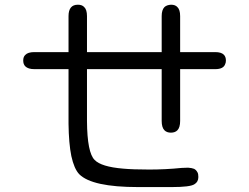

<svg xmlns="http://www.w3.org/2000/svg" viewBox="-20 -756 1040 803"><path d="M656.2 -688.5V-538.1H343.8V-688.5Q343.8 -715.8 332 -726.6Q323.2 -736.3 305.7 -736.3Q266.6 -736.3 266.6 -688.5V-538.1H124Q96.7 -538.1 85.9 -526.4Q77.1 -518.6 77.1 -502.9Q77.1 -487.3 85.9 -478.5Q97.7 -466.8 124 -466.8H266.6V-238.3Q267.6 -156.2 278.3 -103.5Q290 -49.8 311.5 -27.3Q365.2 26.4 557.6 26.4Q561.5 26.4 564.5 26.4H698.2Q775.4 26.4 793 14.6Q809.6 4.9 809.6 -15.6Q809.6 -28.3 806.2 -34.7Q802.7 -41 799.8 -43.9Q796.9 -46.9 792 -49.8Q782.2 -53.7 766.6 -54.7L739.3 -53.7Q671.9 -46.9 604 -46.9Q536.1 -46.9 494.1 -50.8Q403.3 -58.6 376 -86.9Q344.7 -117.2 343.8 -250V-466.8H656.2V-250Q656.2 -222.7 668 -210.9Q677.7 -201.2 694.8 -201.2Q711.9 -201.2 721.7 -210.9Q733.4 -222.7 733.4 -250V-466.8H879.9Q915 -466.8 921.9 -488.3Q924.8 -494.1 924.8 -502.9Q924.8 -518.6 916 -527.3Q905.3 -538.1 879.9 -538.1H733.4V-688.5Q733.4 -715.8 721.7 -726.6Q712.9 -736.3 695.3 -736.3Q677.7 -735.4 668 -726.6Q656.2 -714.8 656.2 -688.5Z"/></svg>

Font: FakePearl
Style: Light
Weight: 350
Version: Version 1.2